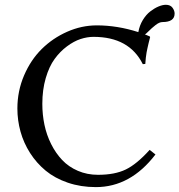

<svg xmlns="http://www.w3.org/2000/svg" viewBox="-20 -763 741 793"><path d="M665 -743.2Q683.6 -743.2 692.4 -731.2Q701.2 -719.2 701.2 -707Q701.2 -671.9 650.9 -671.9Q638.2 -671.9 622.1 -659.2Q606 -646.5 593.5 -633.8Q581.1 -621.1 578.1 -621.1L598.1 -612.8L600.1 -609.9L593.8 -585L588.9 -563.5Q587.4 -557.6 585.4 -546.4Q583.5 -535.2 582.3 -524.7Q581.1 -514.2 580.1 -499L569.8 -498Q513.7 -610.8 366.2 -610.8Q340.3 -610.8 312.7 -601.8Q285.2 -592.8 256.6 -571.5Q228 -550.3 205.6 -519.5Q183.1 -488.8 168.9 -440.4Q154.8 -392.1 154.8 -334Q154.8 -289.6 163.6 -247.6Q172.4 -205.6 191.2 -168Q210 -130.4 236.8 -102.1Q263.7 -73.7 301.8 -57.4Q339.8 -41 384.8 -41Q454.1 -41 499.5 -63Q544.9 -85 598.1 -144L622.1 -125Q519 9.8 376 9.8Q313.5 9.8 260 -8.5Q206.5 -26.9 168.7 -58.1Q130.9 -89.4 104.2 -131.1Q77.6 -172.9 64.7 -219.5Q51.8 -266.1 51.8 -314.9Q51.8 -386.7 79.3 -451.2Q106.9 -515.6 152.3 -560.5Q197.8 -605.5 257.3 -631.8Q316.9 -658.2 379.9 -658.2Q464.4 -658.2 551.3 -630.4Q556.2 -657.7 569.8 -680.2Q583.5 -702.6 600.6 -715.8Q617.7 -729 634.5 -736.1Q651.4 -743.2 665 -743.2Z"/></svg>

Font: Linux Biolinum G
Style: Regular
Weight: 400
Designer: Philipp H. Poll
Foundry: Philipp H. Poll
Version: Version 1.1.0 ; ttfautohint (v1.6)